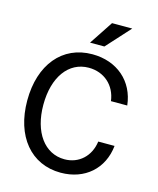

<svg xmlns="http://www.w3.org/2000/svg" viewBox="-107 -764 703 853"><g transform="rotate(15 244.5 -337.5)"><path d="M454 -164H379C370 -95 320 -49 254 -49C162 -49 101 -133 101 -259C101 -387 162 -470 254 -470C325 -470 378 -423 387 -352H462C450 -461 368 -532 254 -532C116 -532 27 -424 27 -259C27 -95 116 13 253 13C364 13 443 -57 454 -164ZM230 -579H296L395 -688H302Z"/></g></svg>

Font: Non Bureau Light
Style: Regular
Weight: 300
Designer: Jona Saucedo
Foundry: Non Foundry
Version: Version 1.000;FEAKit 1.0